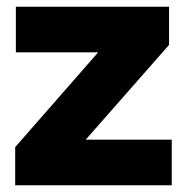

<svg xmlns="http://www.w3.org/2000/svg" viewBox="-20 -549 554 569"><path d="M25 0V-113L271 -394H27V-529H481V-416L234 -135H489V0Z"/></svg>

Font: Rosa Sans Black
Style: Regular
Weight: 900
Designer: Pentagram / MCKL
Foundry: Pentagram / MCKL
Version: Version 1.005;September 16, 2019;FontCreator 11.5.0.2425 64-